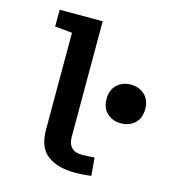

<svg xmlns="http://www.w3.org/2000/svg" viewBox="-97 -704 699 787"><g transform="rotate(15 252.0 -310.5)"><path d="M242.2 -625V-133.8Q242.2 -105.5 256.8 -89.8Q271.5 -74.2 303.7 -74.2Q325.2 -74.2 354.5 -77.1L361.3 -1Q327.1 3.9 291 3.9Q217.8 3.9 175.3 -28.3Q132.8 -60.5 132.8 -135.7V-546.9L59.6 -553.7V-625ZM421.9 -404.3Q457 -404.3 480.5 -382.3Q503.9 -360.4 503.9 -322.3Q503.9 -283.2 480.5 -261.7Q457 -240.2 421.9 -240.2Q386.7 -240.2 363.3 -261.7Q339.8 -283.2 339.8 -322.3Q339.8 -360.4 363.3 -382.3Q386.7 -404.3 421.9 -404.3Z"/></g></svg>

Font: Sudo Variable
Style: Regular
Weight: 400
Monospace: yes
Designer: Jens Kutilek
Foundry: Jens Kutilek
Version: Version 0.040